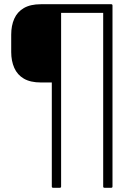

<svg xmlns="http://www.w3.org/2000/svg" viewBox="-20 -703 644 908"><path d="M231 185Q225 185 225 179V-313H173Q124 -313 93 -331Q62 -349 47.5 -382Q33 -415 33 -457V-539Q33 -582 47.5 -614.5Q62 -647 93 -665Q124 -683 173 -683H506Q512 -683 512 -677V179Q512 185 506 185H474Q468 185 468 179V-642H269V179Q269 185 263 185Z"/></svg>

Font: Sofia Sans ExtraLight
Style: Regular
Weight: 250
Version: Version 4.100-B